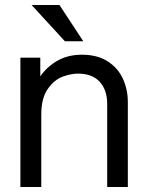

<svg xmlns="http://www.w3.org/2000/svg" viewBox="-20 -752 596 772"><path d="M62 -520H142V-445Q170 -485 212 -508.5Q254 -532 309 -532Q372 -532 413.5 -505Q455 -478 474.5 -434.5Q494 -391 494 -342V0H411V-334Q411 -390 381 -423Q351 -456 293 -456Q266 -456 232.5 -444Q199 -432 172.5 -395Q146 -358 146 -291V0H62ZM241 -586 107 -732H219L315 -586Z"/></svg>

Font: Aspekta Variable
Style: Regular
Weight: 400
Designer: Ivo Dolenc
Version: Version 2.100